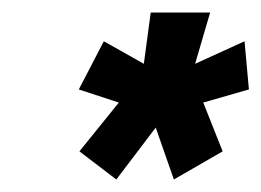

<svg xmlns="http://www.w3.org/2000/svg" viewBox="-20 -741 418 307"><path d="M107 -499 170 -577 106 -598 146 -675 210 -639 221 -721H316L292 -639L371 -675L378 -598L305 -577L336 -499L258 -454L229 -537L166 -454Z"/></svg>

Font: Raleway Thin Black
Style: Italic
Weight: 900
Italic angle: -12°
Version: Version 4.026